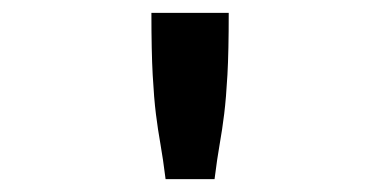

<svg xmlns="http://www.w3.org/2000/svg" viewBox="-20 -685 590 298"><path d="M215 -665H335Q335 -605 333 -569Q331 -533 328 -508.5Q325 -484 321 -461.5Q317 -439 313 -407H237Q233 -439 229 -461.5Q225 -484 222 -508Q219 -532 217 -568.5Q215 -605 215 -665Z"/></svg>

Font: Inconsolata SemiExpanded ExtraBold
Style: Regular
Weight: 800
Width: 6
Monospace: yes
Designer: Raph Levien, Cyreal, Brenton Simpson
Foundry: Raph Levien, Cyreal, Google
Version: Version 3.001; ttfautohint (v1.8.2.53-6de2)